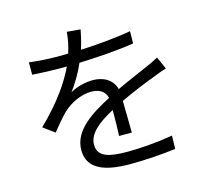

<svg xmlns="http://www.w3.org/2000/svg" viewBox="-117 -938 1233 1122"><g transform="rotate(-15 500.0 -376.5)"><path d="M882 -441 849 -516C821 -501 797 -490 767 -477C715 -453 654 -429 585 -396C570 -454 517 -486 452 -486C409 -486 351 -473 313 -449C347 -494 380 -551 403 -604C512 -608 636 -616 735 -632L736 -706C642 -689 533 -680 431 -675C446 -722 454 -761 460 -791L378 -798C376 -761 367 -716 353 -673L287 -672C241 -672 171 -676 118 -683V-608C173 -604 239 -602 282 -602H326C288 -521 221 -418 95 -296L163 -246C197 -286 225 -323 254 -350C299 -392 363 -423 426 -423C471 -423 507 -404 517 -361C400 -300 281 -226 281 -108C281 14 396 45 539 45C626 45 737 37 813 27L815 -53C727 -38 620 -29 542 -29C439 -29 361 -41 361 -119C361 -185 426 -238 519 -287C519 -235 518 -170 516 -131H593L590 -323C666 -359 737 -388 793 -409C820 -420 856 -434 882 -441Z"/></g></svg>

Font: Source Han Sans JP
Style: Regular
Weight: 400
Designer: Ryoko NISHIZUKA 西塚涼子 (kana, bopomofo & ideographs); Paul D. Hunt (Latin, Greek & Cyrillic); Sandoll Communications 산돌커뮤니
Foundry: Adobe
Version: Version 2.004;hotconv 1.0.118;makeotfexe 2.5.65603